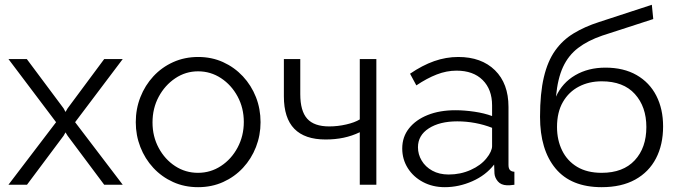

<svg xmlns="http://www.w3.org/2000/svg" viewBox="-20 -766 2808 796"><path d="M91.2 -521.1 243.6 -316.8 251.6 -301.9 260.3 -316.8 412 -521.1H488.8L291.4 -259.4L488.9 0H412.1L260.3 -203.1L251.6 -217.2L243.6 -203.1L91.8 0H14.9L212.5 -259.4L15.1 -521.1Z M801.2 10Q744.6 10 697.5 -11.4Q650.4 -32.7 615.6 -70.2Q580.9 -107.7 561.9 -156.4Q542.9 -205.2 542.9 -259.4Q542.9 -314.7 562.1 -363.4Q581.2 -412.1 615.9 -449.6Q650.6 -487.1 698.1 -508.5Q745.6 -529.8 801.6 -529.8Q857.6 -529.8 904.7 -508.5Q951.8 -487.1 986.9 -449.6Q1021.9 -412.1 1041.1 -363.4Q1060.2 -314.7 1060.2 -259.4Q1060.2 -205.2 1041.2 -156.4Q1022.2 -107.7 987.4 -70.2Q952.5 -32.7 905.2 -11.4Q857.9 10 801.2 10ZM612.3 -258.2Q612.3 -200.3 637.9 -152.8Q663.5 -105.2 706.1 -77.4Q748.8 -49.5 800.9 -49.5Q853.1 -49.5 896.2 -77.9Q939.4 -106.2 965.1 -154.4Q990.8 -202.6 990.8 -260.4Q990.8 -318.2 965.1 -365.9Q939.4 -413.6 896.3 -442Q853.2 -470.3 801.2 -470.3Q749.4 -470.3 706.5 -441.4Q663.5 -412.5 637.9 -364.7Q612.3 -316.9 612.3 -258.2Z M1471.6 0V-217.8Q1439.7 -202.5 1404.9 -195.1Q1370.1 -187.7 1329.8 -187.7Q1243.6 -187.7 1200.3 -232Q1156.9 -276.4 1156.9 -366.8V-521.1H1224.9V-375.9Q1224.9 -305.8 1253.6 -273.9Q1282.2 -241.9 1344.8 -241.9Q1380.4 -241.9 1415.4 -250Q1450.4 -258 1471.6 -270.9V-521.1H1540.3V0Z M1647.6 -150.4Q1647.6 -198.6 1675.9 -234.1Q1704.1 -269.6 1753.5 -289.3Q1802.9 -309 1868 -309Q1905.6 -309 1946.9 -302.9Q1988.1 -296.8 2020.1 -284.9V-329.1Q2020.1 -395.3 1981 -434.2Q1941.9 -473.1 1872.7 -473.1Q1831.5 -473.1 1790.8 -457.3Q1750.1 -441.5 1706.1 -412L1680 -460.4Q1730.7 -495.1 1779.9 -512.5Q1829.2 -529.8 1879.8 -529.8Q1975.9 -529.8 2032 -474.8Q2088.1 -419.7 2088.1 -322.8V-82.3Q2088.1 -68.1 2094 -61.3Q2099.9 -54.6 2112.6 -53.9V0Q2101.6 1.4 2094.1 2Q2086.5 2.5 2081.6 2.2Q2056.8 1.1 2044.1 -14Q2031.4 -29.1 2030 -46.4L2028.6 -83.8Q1994 -39.2 1938.1 -14.6Q1882.2 10 1824.1 10Q1773.6 10 1733.5 -11.4Q1693.4 -32.7 1670.5 -69.2Q1647.6 -105.7 1647.6 -150.4ZM1997.4 -110.5Q2008.2 -123.6 2014.2 -136.9Q2020.1 -150.2 2020.1 -159.9V-236.1Q1986.5 -249.3 1949.7 -256.1Q1912.9 -262.9 1875.8 -262.9Q1802.9 -262.9 1757.8 -233.9Q1712.8 -204.9 1712.8 -155.4Q1712.8 -126.2 1728.1 -100.4Q1743.3 -74.5 1772.1 -58.5Q1800.8 -42.5 1840.3 -42.5Q1889 -42.5 1931.4 -61.5Q1973.9 -80.5 1997.4 -110.5Z M2474.4 10Q2347.7 10 2283.3 -67.4Q2218.9 -144.8 2218.9 -281.8Q2218.9 -379.4 2234.8 -446.2Q2250.6 -513 2281.8 -556.6Q2312.9 -600.3 2358.6 -627.9Q2404.2 -655.6 2463.2 -674.5L2682.4 -746.2L2688.3 -687L2476.8 -618.4Q2416.8 -597.8 2376.7 -567.1Q2336.6 -536.5 2314.3 -488.5Q2292 -440.5 2285 -365.3Q2311 -422.8 2364.9 -454.2Q2418.8 -485.6 2489.9 -485.6Q2565.6 -485.6 2619.3 -454.8Q2672.9 -424 2701 -369.1Q2729.1 -314.1 2729.1 -242.2Q2729.1 -165.9 2699.6 -109.4Q2670.2 -52.8 2613.4 -21.4Q2556.6 10 2474.4 10ZM2474.4 -49.5Q2563.3 -49.5 2611.5 -101.4Q2659.7 -153.3 2659.7 -239.4Q2659.7 -323.5 2612.1 -376.2Q2564.6 -428.9 2474.4 -428.9Q2421.9 -428.9 2380.1 -407.1Q2338.2 -385.4 2313.8 -343.2Q2289.3 -301 2289.3 -239.4Q2289.3 -185.3 2310.5 -142.1Q2331.6 -98.9 2372.8 -74.2Q2414.1 -49.5 2474.4 -49.5Z"/></svg>

Font: Raleway Thin
Style: Regular
Weight: 100
Designer: Matt McInerney, Pablo Impallari, Rodrigo Fuenzalida
Foundry: Matt McInerney, Pablo Impallari, Rodrigo Fuenzalida
Version: Version 4.026